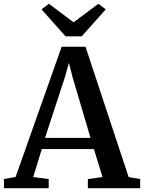

<svg xmlns="http://www.w3.org/2000/svg" viewBox="-34 -995 760 1015"><path d="M48.5 -59.5 292 -748H418L646 -59L707 -48.5V0H430.5V-48.5L508 -59L462.5 -207H187L141.5 -59L223.5 -48.5V0H-13L-13.5 -48.5ZM444.5 -266 350 -585.5 330.5 -662.5 308 -583.5 204 -266ZM312.5 -803 185.5 -945.5 224.5 -975 355 -877 486 -975 525 -945.5 398 -803Z"/></svg>

Font: Merriweather 36pt SemiBold
Style: Regular
Weight: 600
Version: Version 2.100